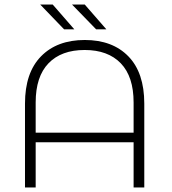

<svg xmlns="http://www.w3.org/2000/svg" viewBox="-20 -825 759 845"><path d="M615 -369V0H568V-199H137V0H90V-369Q90 -505 160.5 -577Q231 -649 353 -649Q475 -649 545 -577Q615 -505 615 -369ZM568 -241V-374Q568 -488 511.5 -546.5Q455 -605 352.5 -605Q250 -605 193.5 -546.5Q137 -488 137 -374V-241ZM157 -805H212L307 -696H262ZM297 -805H353L448 -696H403Z"/></svg>

Font: Montserrat Ace
Style: Light
Weight: 300
Designer: Julieta Ulanovsky
Foundry: Julieta Ulanovsky
Version: Version 1